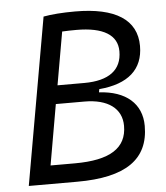

<svg xmlns="http://www.w3.org/2000/svg" viewBox="-51 -749 688 795"><g transform="rotate(-5 293.0 -351.5)"><path d="M36.6 0H238.3C439.9 0 536.6 -66.9 536.6 -206.1C536.6 -298.3 471.7 -355 359.9 -360.8L362.3 -374C482.9 -384.3 545.9 -439.9 545.9 -537.6C545.9 -646.5 458 -703.1 290.5 -703.1C237.8 -703.1 192.4 -699.7 158.7 -693.4ZM133.8 -76.7 177.7 -328.1H296.9C394 -328.1 451.2 -286.1 451.2 -213.9C451.2 -121.1 380.9 -76.7 234.9 -76.7ZM191.4 -404.8 230 -625C248.5 -626 268.1 -626.5 289.1 -626.5C400.9 -626.5 459 -590.8 459 -522.9C459 -445.3 405.3 -404.8 302.7 -404.8Z"/></g></svg>

Font: Cascadia Code SemiLight
Style: Italic
Weight: 350
Italic angle: -10°
Monospace: yes
Designer: Aaron Bell
Foundry: Saja Typeworks
Version: Version 2404.023